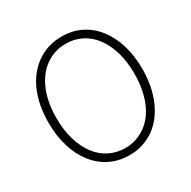

<svg xmlns="http://www.w3.org/2000/svg" viewBox="-237 -1343 1581 1591"><g transform="rotate(-30 554.0 -548.0)"><path d="M556 19Q454 19 371.5 -22Q289 -63 229.5 -138.5Q170 -214 138 -318Q106 -422 106 -549Q106 -634 120 -708Q134 -782 161.5 -845.5Q189 -909 229 -958.5Q269 -1008 319 -1043Q369 -1078 428.5 -1096.5Q488 -1115 556 -1115Q657 -1115 739 -1074.5Q821 -1034 880 -958.5Q939 -883 971 -779Q1003 -675 1003 -549Q1003 -464 988.5 -389.5Q974 -315 946.5 -251.5Q919 -188 880 -138Q841 -88 791 -53Q741 -18 682 0.5Q623 19 556 19ZM556 -50Q611 -50 659 -66Q707 -82 748.5 -111.5Q790 -141 823 -184Q856 -227 879 -282.5Q902 -338 914 -405Q926 -472 926 -549Q926 -663 899 -754.5Q872 -846 823 -911.5Q774 -977 706 -1011.5Q638 -1046 556 -1046Q500 -1046 451.5 -1030.5Q403 -1015 361 -985Q319 -955 286 -912Q253 -869 229.5 -813.5Q206 -758 194 -692Q182 -626 182 -549Q182 -434 209.5 -342Q237 -250 286 -184.5Q335 -119 404 -84.5Q473 -50 556 -50Z"/></g></svg>

Font: Playwrite FR Moderne Light
Style: Regular
Weight: 300
Version: Version 1.002